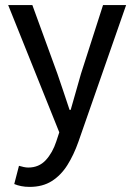

<svg xmlns="http://www.w3.org/2000/svg" viewBox="-20 -522 529 756"><path d="M96.7 213.9Q78.6 213.9 63.7 210.9Q48.8 208 36.1 202.6L54.7 130.9Q64.5 133.8 73.7 135.7Q83 137.7 91.3 137.7Q133.3 137.7 160.2 108.6Q187 79.6 201.7 34.7L213.4 -1L12.2 -502H107.4L206.1 -231.4Q217.8 -198.7 229.7 -161.9Q241.7 -125 253.9 -89.4H258.3Q268.6 -124.5 278.8 -161.1Q289.1 -197.8 298.8 -231.4L385.7 -502H476.6L288.6 36.6Q270.5 87.9 245.4 127.9Q220.2 168 184.1 190.9Q147.9 213.9 96.7 213.9Z"/></svg>

Font: Akatab Medium
Style: Regular
Weight: 500
Designer: SIL Global
Foundry: SIL Global
Version: Version 4.100